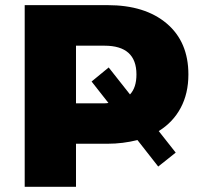

<svg xmlns="http://www.w3.org/2000/svg" viewBox="-20 -720 776 740"><path d="M75.2 0V-700.2H395Q539.1 -700.2 622.6 -629.4Q706.1 -558.6 706.1 -433.1Q706.1 -359.9 676.5 -304.4Q647 -249 591.8 -214.8L657.2 -131.8L589.8 -78.1L509.8 -180.2Q453.1 -166 395 -166H272.9V0ZM397.9 -323.2 333 -405.8 398.9 -460 481 -356Q505.9 -382.3 505.9 -433.1Q505.9 -543.9 382.8 -543.9H272.9V-321.8H382.8Q390.6 -321.8 397.9 -323.2Z"/></svg>

Font: Montserrat ExtraBold
Style: Regular
Weight: 800
Designer: Julieta Ulanovsky
Foundry: Julieta Ulanovsky
Version: Version 9.000